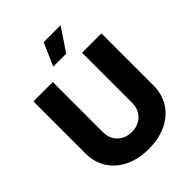

<svg xmlns="http://www.w3.org/2000/svg" viewBox="-265 -1083 1228 1228"><g transform="rotate(-45 348.5 -469.5)"><path d="M481 -727.5H656.2V-258.8Q656.2 -177.2 617.7 -116.9Q579.1 -56.6 509.8 -23.4Q440.4 9.8 348.6 9.8Q256.3 9.8 187 -23.4Q117.7 -56.6 79.3 -116.9Q41 -177.2 41 -258.8V-727.5H216.3V-273.4Q216.3 -216.8 252.9 -180.2Q289.6 -143.6 348.6 -143.6Q407.7 -143.6 444.3 -180.2Q481 -216.8 481 -273.4ZM288.1 -794.9 355.5 -949.2H508.8L404.8 -794.9Z"/></g></svg>

Font: Inter Tight ExtraBold
Style: Regular
Weight: 800
Designer: Rasmus Andersson
Foundry: rsms
Version: Version 3.004; ttfautohint (v1.8.4.7-5d5b)